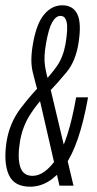

<svg xmlns="http://www.w3.org/2000/svg" viewBox="-35 -701 367 725"><path d="M78.5 4Q151 4 208 -73.2Q265 -150.5 297.5 -333.5H252.5Q223.5 -168.5 178.8 -102.8Q134 -37 88 -37Q51.5 -37 41 -72Q30.5 -107 40.5 -167Q49.5 -222.5 79.2 -269Q109 -315.5 145.5 -349Q184 -389 217 -429.2Q250 -469.5 261 -535.5Q273.5 -612 257.5 -646.5Q241.5 -681 200 -681Q160.5 -681 131.5 -646.2Q102.5 -611.5 89.5 -535.5Q78 -472 88.5 -429.2Q99 -386.5 108.5 -352.5L189.5 0H242.5L150.5 -387Q141 -415.5 135.2 -450Q129.5 -484.5 138.5 -535.5Q148.5 -593 162.2 -617Q176 -641 193.5 -641Q211.5 -641 216.8 -616.8Q222 -592.5 212.5 -535.5Q203.5 -485 179.8 -451.2Q156 -417.5 125 -386Q86.5 -349 43.8 -293.2Q1 -237.5 -10.5 -164.5Q-22 -86 -1.8 -41Q18.5 4 78.5 4Z"/></svg>

Font: Anybody ExtraCondensed Light
Style: Italic
Weight: 300
Width: 2
Italic angle: -10°
Version: Version 1.113;gftools[0.9.25]